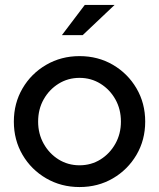

<svg xmlns="http://www.w3.org/2000/svg" viewBox="-20 -745 642 775"><path d="M301 10Q227.1 10 166.6 -25Q106.1 -60.1 71 -120Q35.9 -180 35.9 -254.1Q35.9 -328.3 71 -388.3Q106.1 -448.3 166.6 -483.4Q227.1 -518.5 301 -518.5Q375.6 -518.5 435.6 -483.5Q495.7 -448.4 530.9 -388.4Q566.1 -328.4 566.1 -254.2Q566.1 -179.9 530.9 -120Q495.7 -60.1 435.6 -25Q375.6 10 301 10ZM301 -77.8Q347.9 -77.8 385.7 -101.4Q423.5 -125.1 445.8 -165.1Q468.1 -205 468.1 -254.1Q468.1 -304.1 445.8 -343.8Q423.5 -383.5 385.6 -407.1Q347.7 -430.7 301 -430.7Q254.4 -430.7 216.5 -407.1Q178.5 -383.5 156.2 -343.8Q133.9 -304.2 133.9 -254.1Q133.9 -205.1 156.2 -165.1Q178.5 -125.1 216.4 -101.4Q254.4 -77.8 301 -77.8ZM229.9 -603.2 322.2 -725.1H442.5L313.8 -603.2Z"/></svg>

Font: Red Hat Display VF
Style: Regular
Weight: 300
Designer: Pentagram, MCKL
Foundry: Pentagram, MCKL
Version: Version 1.023